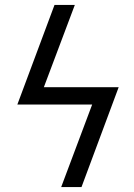

<svg xmlns="http://www.w3.org/2000/svg" viewBox="-20 -755 540 775"><path d="M227 0 352 -333H50L200 -735H282L157 -403H459L309 0Z"/></svg>

Font: Iosevka Curly
Style: Italic
Weight: 400
Italic angle: -9°
Monospace: yes
Designer: Belleve Invis
Foundry: Belleve Invis
Version: Version 22.1.2; ttfautohint (v1.8.4)